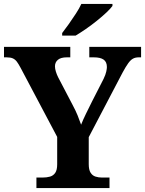

<svg xmlns="http://www.w3.org/2000/svg" viewBox="-20 -951 734 971"><path d="M164.2 0V-53H194.2Q216.2 -53 232.9 -57.8Q249.7 -62.6 259.5 -77.1Q269.2 -91.6 269.2 -120V-258.6L84.2 -608Q73.8 -627.6 65.2 -639.1Q56.5 -650.6 44.8 -655.8Q33.1 -661 13.2 -661H0.2V-714H335.5V-661H317.7Q287.8 -661 272.9 -648.6Q258 -636.2 258 -615.6Q258 -603.4 262.6 -588.8Q267.1 -574.2 273.7 -560.9L347.7 -419.4Q363 -390.7 372.6 -367.1Q382.2 -343.4 390.2 -320.4Q399.7 -344.9 414.7 -375.6Q429.7 -406.3 445.5 -437.9L503.7 -551.8Q514.3 -574 517.4 -588.9Q520.6 -603.8 520.6 -611.8Q520.6 -637.8 504.2 -649.4Q487.8 -661 454.8 -661H431.6V-714H693.5V-661H681.5Q664.6 -661 652.4 -654.3Q640.2 -647.6 628.2 -630.8Q616.1 -614.1 599.7 -583.6L428.8 -257.4V-121Q428.8 -92.3 438.1 -77.7Q447.3 -63 462.8 -58Q478.4 -53 496.3 -53H533.8V0ZM294.4 -784Q309.4 -803 327.7 -829Q346 -855 363.7 -882Q381.3 -909 391.3 -931H548.7V-921Q539.7 -908 518.5 -888Q497.3 -868 469.9 -846Q442.5 -824 414.3 -804.5Q386 -785 362.6 -771H294.4Z"/></svg>

Font: Noto Serif Telugu
Style: Regular
Weight: 400
Designer: Jelle Bosma - Monotype Design Team
Foundry: Monotype Imaging Inc.
Version: Version 2.003